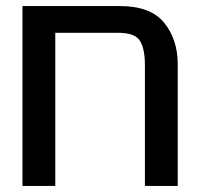

<svg xmlns="http://www.w3.org/2000/svg" viewBox="-20 -612 659 632"><path d="M565 -401V0H457V-397Q457 -452 440.5 -478Q424 -504 369 -504H162V0H54V-592H375Q476 -592 520.5 -537Q565 -482 565 -401Z"/></svg>

Font: LT Superior Semi-bold
Style: Regular
Weight: 600
Designer: Daniel Lyons
Foundry: LyonsType
Version: Version 1.0